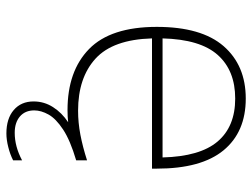

<svg xmlns="http://www.w3.org/2000/svg" viewBox="-114 -474 788 600"><g transform="rotate(90 280.0 -174.0)"><path d="M397 200Q350.5 200 323.8 177Q297 154 297 115Q297 82 314.8 54.2Q332.5 26.5 362 7Q345 9 324 9Q202 9 133 -58.5Q64 -126 64 -270Q64 -409.5 124.2 -478.8Q184.5 -548 288 -548Q392.5 -548 449.8 -478.5Q507 -409 507 -270V-255H100Q103.5 -133 163.2 -78.5Q223 -24 326 -24Q363 -24 401 -31.2Q439 -38.5 481 -52V-18Q418.5 0.5 384.8 22.8Q351 45 338 68.2Q325 91.5 325 113Q325 141.5 344 157.8Q363 174 395 174Q438 174 481 151V179Q462.5 188.5 439.5 194.2Q416.5 200 397 200ZM288 -515Q200.5 -515 151.8 -460.5Q103 -406 100 -288H472Q469 -405 422.2 -460Q375.5 -515 288 -515Z"/></g></svg>

Font: Encode Sans Expanded Thin
Style: Regular
Weight: 100
Width: 7
Designer: Multiple Designers
Foundry: Impallari Type
Version: Version 3.000; ttfautohint (v1.8.3) -l 8 -r 50 -G 200 -x 14 